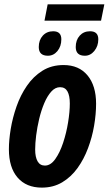

<svg xmlns="http://www.w3.org/2000/svg" viewBox="-20 -855 501 885"><path d="M172.9 9.8Q101.1 9.8 61 -36.6Q21 -83 21 -167Q21 -209.5 29.5 -261Q38.1 -312.5 56.2 -364.3Q74.2 -416 103.8 -459.2Q133.3 -502.4 175.3 -528.8Q217.3 -555.2 272.9 -555.2Q343.8 -555.2 383.3 -507.6Q422.9 -460 422.9 -377Q422.9 -329.1 413.8 -275.9Q404.8 -222.7 385.7 -171.9Q366.7 -121.1 337.2 -80.1Q307.6 -39.1 266.6 -14.6Q225.6 9.8 172.9 9.8ZM187 -91.8Q213.4 -91.8 234.6 -121.6Q255.9 -151.4 271 -197Q286.1 -242.7 293.9 -291.3Q301.8 -339.8 301.8 -377.9Q301.8 -414.1 291 -433.6Q280.3 -453.1 256.8 -453.1Q234.4 -453.1 216.1 -432.6Q197.8 -412.1 183.8 -378.9Q169.9 -345.7 160.6 -306.9Q151.4 -268.1 146.7 -231Q142.1 -193.8 142.1 -166Q142.1 -130.9 153.3 -111.3Q164.6 -91.8 187 -91.8ZM185.1 -759.8 199.7 -835H460.9L445.8 -759.8ZM200.7 -598.1Q158.7 -598.1 158.7 -638.2Q158.7 -670.4 177.2 -690.7Q195.8 -710.9 225.1 -710.9Q262.7 -710.9 262.7 -673.8Q262.7 -641.6 244.9 -619.9Q227.1 -598.1 200.7 -598.1ZM371.1 -598.1Q329.1 -598.1 329.1 -638.2Q329.1 -670.4 347.4 -690.7Q365.7 -710.9 395 -710.9Q433.1 -710.9 433.1 -673.8Q433.1 -642.6 415 -620.4Q397 -598.1 371.1 -598.1Z"/></svg>

Font: Open Sans Condensed
Style: Bold Italic
Weight: 700
Width: 3
Italic angle: -12°
Designer: Monotype Design Team
Foundry: Monotype Imaging Inc.
Version: Version 3.003; ttfautohint (v1.8.4)